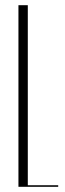

<svg xmlns="http://www.w3.org/2000/svg" viewBox="-20 -719 251 739"><path d="M51 -699H87V-6H204V0H51Z"/></svg>

Font: Moniqa ExtLt Narrow Display
Style: Regular
Weight: 200
Width: 4
Designer: Rajesh Rajput
Foundry: Rajesh Rajput
Version: Version 1.000